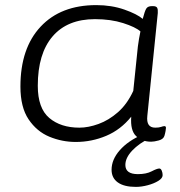

<svg xmlns="http://www.w3.org/2000/svg" viewBox="-20 -549 705 752"><path d="M277 7Q223 7 173.5 -13.5Q124 -34 92 -81.5Q60 -129 60 -210Q60 -360 139 -444.5Q218 -529 357 -529Q417 -529 467 -511.5Q517 -494 539 -475Q547 -506 553 -515.5Q559 -525 575 -525H579Q592 -525 595.5 -518.5Q599 -512 598 -498L557 -95Q552 -49 588 -49Q603 -49 611 -52Q619 -55 624 -55Q630 -55 630 -48Q630 -45 628.5 -36Q627 -27 624 -17Q620 -4 602 1Q584 6 572 6Q536 6 513 -16Q490 -38 494 -92Q453 -41 396 -17Q339 7 277 7ZM291 -49Q326 -49 366 -63.5Q406 -78 442 -109.5Q478 -141 502 -193L520 -367Q522 -381 524.5 -397Q527 -413 530 -426Q511 -443 462.5 -458.5Q414 -474 352 -474Q244 -474 186 -406.5Q128 -339 128 -213Q128 -125 173 -87Q218 -49 291 -49ZM512 183Q466 183 441.5 165.5Q417 148 417 116Q417 76 449 39.5Q481 3 536 -21L569 -9Q525 12 498 40.5Q471 69 471 97Q471 133 520 133Q553 133 574 122Q595 111 604 111Q610 111 613.5 119.5Q617 128 617 137Q617 149 600 159.5Q583 170 558.5 176.5Q534 183 512 183Z"/></svg>

Font: Asap Expanded Expanded Light
Style: Italic
Weight: 300
Width: 7
Italic angle: -6°
Designer: Pablo Cosgaya
Foundry: Omnibus-Type
Version: Version 3.001; ttfautohint (v1.8.4.7-5d5b)